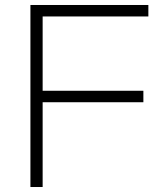

<svg xmlns="http://www.w3.org/2000/svg" viewBox="-20 -750 674 770"><path d="M102 0V-730H575V-684H151V-386H555V-340H151V0Z"/></svg>

Font: M PLUS 2 Thin Light
Style: Regular
Weight: 300
Version: Version 1.001